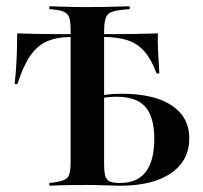

<svg xmlns="http://www.w3.org/2000/svg" viewBox="-20 -591 645 611"><path d="M248.4 -2.4Q225 -2.4 203.6 -2Q182.3 -1.6 165.3 -1.2Q148.4 -0.8 137.1 0V-8.9L153.2 -10.5Q175 -13.7 186.3 -19.4Q197.6 -25 201.2 -38.7Q204.8 -52.4 204.8 -78.2V-201.6H311.3V-69.4Q311.3 -45.2 314.9 -31.9Q318.5 -18.5 328.6 -13.7Q338.7 -8.9 358.1 -8.9H364.5Q416.9 -8.9 444 -44.4Q471 -79.8 471 -149.2Q471 -218.5 442.7 -250.8Q414.5 -283.1 351.6 -283.1Q335.5 -283.1 320.6 -281.5Q305.6 -279.8 291.9 -276.6V-285.5Q308.9 -288.7 327 -290.7Q345.2 -292.7 366.9 -292.7Q470.2 -292.7 526.2 -255.6Q582.3 -218.5 582.3 -150.8Q582.3 -79.8 524.2 -39.9Q466.1 0 362.1 0Q343.5 0 315.3 -1.2Q287.1 -2.4 258.9 -2.4ZM208.9 -473.4Q162.1 -473.4 130.2 -459.7Q98.4 -446 75.8 -412.9Q53.2 -379.8 35.5 -323.4H26.6Q31.5 -367.7 33.1 -408.1Q34.7 -448.4 34.7 -484.7Q61.3 -483.9 100.4 -483.1Q139.5 -482.3 196.8 -482.3H316.9Q375.8 -482.3 415.3 -483.1Q454.8 -483.9 482.3 -484.7Q481.5 -456.5 483.1 -425Q484.7 -393.5 487.1 -357.3H478.2Q462.1 -401.6 439.9 -427Q417.7 -452.4 385.9 -462.9Q354 -473.4 307.3 -473.4ZM204.8 -201.6V-492.7Q204.8 -518.5 201.2 -532.3Q197.6 -546 186.3 -552Q175 -558.1 153.2 -560.5L137.1 -562.1V-571Q148.4 -571 165.3 -570.2Q182.3 -569.4 203.6 -569Q225 -568.5 248.4 -568.5H258.1H265.3Q291.9 -568.5 316.1 -569Q340.3 -569.4 360.1 -570.2Q379.8 -571 392.7 -571V-562.1L368.5 -559.7Q332.3 -556.5 321.8 -543.5Q311.3 -530.6 311.3 -492.7V-201.6Z"/></svg>

Font: Playfair 144pt SemiCondensed SemiBold
Style: Regular
Weight: 600
Width: 4
Designer: Claus Eggers Sørensen
Foundry: Claus Eggers Sørensen
Version: Version 2.203